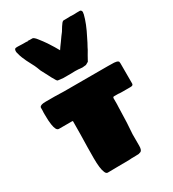

<svg xmlns="http://www.w3.org/2000/svg" viewBox="-254 -1232 1230 1368"><g transform="rotate(-30 361.5 -548.5)"><path d="M200 -18Q185 -51 185 -138Q185 -222 188 -331Q189 -366 189 -439L186 -443H75Q62 -443 54.5 -457.5Q47 -472 43 -498Q38 -528 38 -584V-598Q38 -608 39 -614V-629V-638Q39 -644 45 -648.5Q51 -653 59 -655Q69 -658 89 -658H165Q190 -658 203 -657L240 -656H600Q639 -656 651 -655Q656 -654 665 -653Q674 -652 678 -649Q685 -646 686.5 -641.5Q688 -637 688 -628V-463Q688 -452 679 -448Q673 -446 663 -446H631H598Q575 -446 563 -448H533Q524 -448 523 -444Q523 -443 522 -441.5Q521 -440 521 -438V-423V-389Q521 -374 520 -366Q520 -337 516 -239L514 -209Q512 -167 510 -148V-53Q510 -19 496 -10Q483 -5 478 -4L453 -3Q414 -3 398 -1L293 0Q273 1 221 1Q207 1 200 -18ZM407 -741Q400 -742 380 -742L344 -741H284L239 -746L231 -754Q207 -794 199 -812L169 -869Q165 -882 158 -897.5Q151 -913 149 -918L138 -939Q112 -987 101 -1016Q94 -1032 86 -1064L85 -1071V-1077Q85 -1085 88.5 -1091Q92 -1097 100 -1097Q104 -1097 113 -1097.5Q122 -1098 129 -1097Q139 -1096 156 -1096H186L190 -1093L195 -1097L215 -1096H234Q239 -1096 248 -1088.5Q257 -1081 266 -1069Q290 -1039 309 -1011Q343 -959 362 -924Q372 -940 396 -972L420 -1006L439 -1031Q462 -1070 475 -1086Q484 -1096 489 -1096H510L547 -1097L567 -1096H577L600 -1097H624Q631 -1097 635 -1091Q639 -1085 639 -1077L637 -1071V-1064Q620 -994 574 -906Q557 -870 543 -846L534 -828Q514 -795 492 -754L469 -741L439 -738Q429 -738 420 -739.5Q411 -741 407 -741Z"/></g></svg>

Font: Sigmar One
Style: Regular
Weight: 400
Designer: Vernon Adams
Foundry: Vernon Adams
Version: Version 2.000